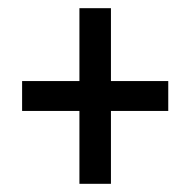

<svg xmlns="http://www.w3.org/2000/svg" viewBox="-20 -592 465 469"><path d="M174 -143V-321H34V-394H174V-572H251V-394H391V-321H251V-143Z"/></svg>

Font: Noto Serif ExtraCondensed Black
Style: Regular
Weight: 900
Width: 2
Designer: Monotype Design Team
Foundry: Monotype Imaging Inc.
Version: Version 2.015; ttfautohint (v1.8.4.7-5d5b)